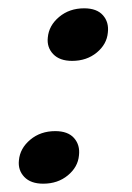

<svg xmlns="http://www.w3.org/2000/svg" viewBox="-20 -434 318 462"><path d="M84 8Q54 8 38.5 -8.2Q23 -24.5 25.5 -48Q28 -77 52.8 -97.8Q77.5 -118.5 113 -118.5Q143.5 -118.5 158.2 -101.8Q173 -85 170 -60Q167.5 -32 143.2 -12Q119 8 84 8ZM153.5 -287.5Q123.5 -287.5 108 -303.8Q92.5 -320 95 -343.5Q97.5 -372.5 122.2 -393.2Q147 -414 182.5 -414Q213 -414 227.8 -397.2Q242.5 -380.5 239.5 -355.5Q237 -327.5 212.8 -307.5Q188.5 -287.5 153.5 -287.5Z"/></svg>

Font: Fraunces 72pt S100
Style: Italic
Weight: 400
Italic angle: -16°
Version: Version 1.000; ttfautohint (v1.8.3)